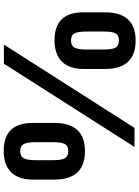

<svg xmlns="http://www.w3.org/2000/svg" viewBox="120 -856 742 1022"><g transform="rotate(-90 491.0 -345.0)"><path d="M45.9 -427.7V-540Q45.9 -617.2 85 -656.7Q124 -696.3 199.2 -696.3Q348.6 -696.3 347.7 -540V-427.7Q347.7 -263.7 197.3 -263.7Q45.9 -263.7 45.9 -427.7ZM663.1 -695.3H764.6L321.3 0H219.7ZM245.1 -432.6V-527.3Q245.1 -571.3 234.9 -589.8Q224.6 -608.4 198.2 -608.4Q169.9 -608.4 159.7 -589.8Q149.4 -571.3 149.4 -527.3V-432.6Q149.4 -388.7 159.7 -370.6Q169.9 -352.5 198.2 -352.5Q225.6 -352.5 235.4 -370.6Q245.1 -388.7 245.1 -432.6ZM634.8 -158.2V-269.5Q634.8 -346.7 673.8 -386.2Q712.9 -425.8 788.1 -425.8Q937.5 -425.8 936.5 -269.5V-158.2Q936.5 5.9 786.1 5.9Q634.8 5.9 634.8 -158.2ZM834 -163.1V-256.8Q834 -300.8 824.2 -319.3Q814.5 -337.9 787.1 -337.9Q758.8 -337.9 748.5 -319.3Q738.3 -300.8 738.3 -256.8V-163.1Q738.3 -119.1 748.5 -101.1Q758.8 -83 787.1 -83Q815.4 -83 824.7 -101.1Q834 -119.1 834 -163.1Z"/></g></svg>

Font: Altinn-DIN Exp
Style: DINExp-Bold
Weight: 700
Width: 7
Designer: Charles Nix
Foundry: Altinn
Version: Version 2.00